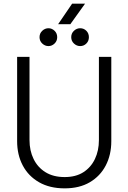

<svg xmlns="http://www.w3.org/2000/svg" viewBox="-20 -1017 705 1054"><path d="M335 17Q253 17 194.5 -16.5Q136 -50 105 -108.5Q74 -167 74 -242V-705H142V-248Q142 -190 164.5 -144Q187 -98 230 -71.5Q273 -45 335 -45Q396 -45 437.5 -71.5Q479 -98 501 -144Q523 -190 523 -248V-705H591V-242Q591 -167 560.5 -108.5Q530 -50 473 -16.5Q416 17 335 17ZM299 -884 376 -997H447L366 -884ZM246 -764Q227 -764 212 -778Q197 -792 197 -813Q197 -834 212 -848Q227 -862 246 -862Q265 -862 279.5 -848Q294 -834 294 -813Q294 -792 279.5 -778Q265 -764 246 -764ZM420 -764Q401 -764 386 -778Q371 -792 371 -813Q371 -834 386 -848Q401 -862 420 -862Q440 -862 454 -848Q468 -834 468 -813Q468 -792 454 -778Q440 -764 420 -764Z"/></svg>

Font: TikTok Sans 24pt Light
Style: Regular
Weight: 300
Version: Version 4.000